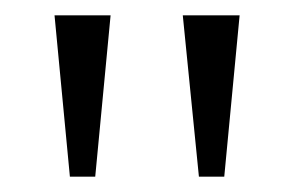

<svg xmlns="http://www.w3.org/2000/svg" viewBox="-20 -734 383 250"><path d="M239 -504H272L292 -714H218ZM71 -504H104L124 -714H51Z"/></svg>

Font: Noto Serif Bengali Light
Style: Regular
Weight: 300
Designer: Juan Bruce, Universal Thirst, Indian Type Foundry and the Monotype Design Team.
Foundry: Monotype Imaging Inc.
Version: Version 2.003